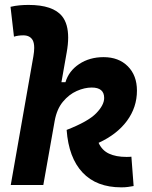

<svg xmlns="http://www.w3.org/2000/svg" viewBox="-20 -763 626 792"><path d="M480.5 9.8Q377.9 9.8 320.6 -51.3Q263.2 -112.3 254.9 -227.1Q343.8 -261.7 376.7 -295.7Q409.7 -329.6 409.7 -358.9Q409.7 -401.9 358.4 -401.9Q328.6 -401.9 296.6 -387.7Q264.6 -373.5 239.5 -343.3Q214.4 -313 205.6 -264.6L158.7 0H24.4L117.7 -530.8Q121.1 -550.3 121.1 -565.4Q121.1 -585 115.2 -596.7Q104 -617.2 76.2 -617.2Q55.2 -617.2 37.6 -611.8L23.4 -734.9Q42 -739.3 60.5 -741Q79.1 -742.7 97.7 -742.7Q198.7 -742.7 236.3 -695.8Q261.2 -664.6 261.2 -607.9Q261.2 -580.1 254.9 -545.4L233.4 -423.8H250Q263.7 -470.2 306.6 -498.8Q349.6 -527.3 407.2 -527.3Q469.7 -527.3 507.3 -489.5Q544.9 -451.7 544.9 -389.2Q544.9 -320.3 503.7 -264.4Q462.4 -208.5 386.7 -173.8Q400.9 -142.6 429.7 -129.2Q458.5 -115.7 502 -115.7Q515.6 -115.7 522 -116.7L531.2 4.4Q520 6.3 508.1 8.1Q496.1 9.8 480.5 9.8Z"/></svg>

Font: CaskaydiaCove NFP
Style: Bold Italic
Weight: 700
Italic angle: -10°
Designer: Aaron Bell
Foundry: Saja Typeworks
Version: Version 2111.001; VTT 6.35;Nerd Fonts 3.1.1